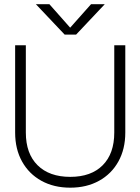

<svg xmlns="http://www.w3.org/2000/svg" viewBox="-20 -860 648 888"><path d="M332 -700H279L146 -840.5H208.5L304.5 -732L401 -840.5H464.5ZM50 -650.5H99.5V-247Q99.5 -149.5 153.8 -95.8Q208 -42 305 -42Q401.5 -42 455 -95.8Q508.5 -149.5 508.5 -247V-650.5H559.5V-247Q559.5 -170.5 527.5 -113Q495.5 -55.5 438 -23.8Q380.5 8 305 8Q229 8 171.5 -23.8Q114 -55.5 82 -113Q50 -170.5 50 -247Z"/></svg>

Font: Overused Grotesk Light
Style: Regular
Weight: 300
Version: Version 0.004